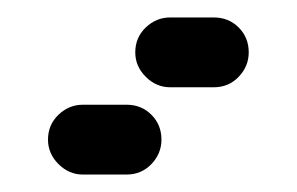

<svg xmlns="http://www.w3.org/2000/svg" viewBox="-20 -710 340 220"><path d="M35 -550Q35 -534 47 -522Q59 -510 75 -510H125Q142 -510 153.5 -522Q165 -534 165 -550Q165 -567 153.5 -578.5Q142 -590 125 -590H75Q59 -590 47 -578.5Q35 -567 35 -550ZM135 -650Q135 -634 147 -622Q159 -610 175 -610H225Q242 -610 253.5 -622Q265 -634 265 -650Q265 -667 253.5 -678.5Q242 -690 225 -690H175Q159 -690 147 -678.5Q135 -667 135 -650Z"/></svg>

Font: Matrix Sans Raster
Style: Regular
Weight: 400
Designer: Brad Neil
Version: Version 1.100